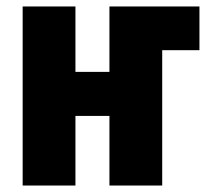

<svg xmlns="http://www.w3.org/2000/svg" viewBox="-20 -573 651 593"><path d="M50 -553H213V-351H318V-553H596V-418H481V0H318V-215H213V0H50Z"/></svg>

Font: Noto Sans UI CondBlack
Style: Regular
Weight: 900
Width: 3
Designer: Monotype Design Team
Foundry: Monotype Imaging Inc.
Version: Version 1.001